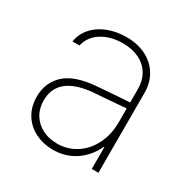

<svg xmlns="http://www.w3.org/2000/svg" viewBox="-131 -656 770 785"><g transform="rotate(30 254.5 -263.0)"><path d="M240.2 -302.7Q276.9 -305.7 320.6 -308.8Q364.3 -312 394.5 -314V-377.9Q394.5 -417 376.7 -446.8Q358.9 -476.6 325.9 -492.7Q293 -508.8 249 -508.8Q191.4 -508.8 150.1 -483.2Q108.9 -457.5 98.6 -412.1H65.4Q71.8 -450.7 97.4 -479.2Q123 -507.8 162.6 -522.9Q202.1 -538.1 249 -538.1Q299.8 -538.1 339.8 -518.8Q379.9 -499.5 402.8 -462.6Q425.8 -425.8 425.8 -376V0H394.5V-102.5H391.6Q368.2 -50.8 322.3 -19.5Q276.4 11.7 216.8 11.7Q171.9 11.7 134 -6.8Q96.2 -25.4 74 -60.8Q51.8 -96.2 51.8 -144.5Q51.8 -209.5 96.4 -252Q141.1 -294.4 240.2 -302.7ZM218.8 -18.6Q268.1 -18.6 308.3 -44.4Q348.6 -70.3 371.6 -116.5Q394.5 -162.6 394.5 -220.7V-285.6L351.6 -282.2Q264.2 -274.9 249 -274.4Q84 -261.7 84 -144.5Q84 -106.9 101.6 -78.4Q119.1 -49.8 149.9 -34.2Q180.7 -18.6 218.8 -18.6Z"/></g></svg>

Font: Pretendard JP Thin
Style: Regular
Weight: 100
Designer: Base glyphs from Inter by Rasmus Andersson; Hangeul glyphs from Noto Sans CJK(Source Han Sans) by Jang Soo-young and Kan
Foundry: Kil Hyung-jin
Version: Version 1.309